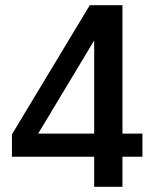

<svg xmlns="http://www.w3.org/2000/svg" viewBox="-20 -720 595 740"><path d="M343 -116H26V-202L326 -700H452V-205H529V-116H452V0H343ZM343 -205V-564L127 -205Z"/></svg>

Font: Sarabun Medium
Style: Regular
Weight: 500
Designer: Suppakit Chalermlarp | Katatrad Co.,Ltd.
Foundry: Cadson Demak Co.,Ltd.
Version: Version 1.000; ttfautohint (v1.6)